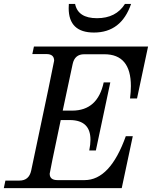

<svg xmlns="http://www.w3.org/2000/svg" viewBox="-49 -973 788 993"><path d="M580.6 0H-29.3L-21 -39.1H51.8Q101.1 -39.1 112.3 -90.8Q231 -651.4 231 -659.2Q231 -693.4 190.9 -693.4H118.2L126.5 -732.4H716.8L659.7 -463.9H623.5Q627.9 -498.5 627.9 -527.8Q627.9 -692.4 490.7 -692.4H386.2Q337.4 -692.4 326.7 -641.6L275.4 -400.9H324.2Q456.1 -400.9 487.3 -546.9H521.5L446.8 -194.8H412.6Q418.9 -225.6 418.9 -250.5Q418.9 -350.6 314 -352.1H265.1Q208 -81.5 208 -74.7Q208 -41.5 248 -41.5H388.7Q520.5 -41.5 601.6 -268.6H637.7ZM437 -804.7Q306.2 -804.7 306.2 -930.7Q306.2 -941.4 307.1 -952.6H339.4Q354.5 -878.9 452.6 -878.9Q550.8 -878.9 597.2 -952.6H628.9Q578.1 -804.7 437 -804.7Z"/></svg>

Font: Munson
Style: Italic
Weight: 400
Italic angle: -12°
Designer: Paul James MIller
Foundry: High-Logic / Made with FontCreator
Version: Version 2.10;May 5, 2019;FontCreator 11.5.0.2430 64-bit